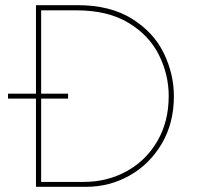

<svg xmlns="http://www.w3.org/2000/svg" viewBox="-20 -722 766 742"><path d="M652 -350Q652 -246 605 -166.5Q558 -87 480.5 -43.5Q403 0 313 0H119V-341H11V-360H119V-702H280Q406 -702 490 -649.5Q574 -597 613 -516.5Q652 -436 652 -350ZM632 -351Q632 -433 594.5 -509Q557 -585 477 -633.5Q397 -682 276 -682H139V-360H243V-341H139V-19H304Q394 -19 469 -60Q544 -101 588 -176.5Q632 -252 632 -351Z"/></svg>

Font: Josefin Sans Thin
Style: Regular
Weight: 250
Designer: Santiago Orozco
Foundry: Typemade
Version: Version 2.000